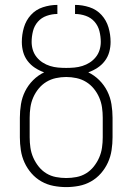

<svg xmlns="http://www.w3.org/2000/svg" viewBox="-20 -755 540 783"><path d="M250 8Q224 8 198 3Q172 -2 149 -15Q126 -28 108.5 -48Q91 -68 80 -92Q69 -116 65 -142.5Q61 -169 61 -195V-275Q61 -302 65.5 -330Q70 -358 82.5 -383Q95 -408 115 -428Q135 -448 160 -460Q140 -467 122.5 -478.5Q105 -490 92.5 -506.5Q80 -523 74.5 -543Q69 -563 69 -584Q69 -614 77.5 -643Q86 -672 106 -694Q126 -716 155 -725.5Q184 -735 214 -735V-698Q192 -698 170.5 -690.5Q149 -683 134.5 -666.5Q120 -650 114.5 -628Q109 -606 109 -584Q109 -567 114 -551Q119 -535 129.5 -522Q140 -509 154 -500Q168 -491 184 -486Q200 -481 216.5 -479.5Q233 -478 250 -478Q267 -478 283.5 -479.5Q300 -481 316 -486Q332 -491 346 -500Q360 -509 370.5 -522Q381 -535 386 -551Q391 -567 391 -584Q391 -606 385.5 -628Q380 -650 365.5 -666.5Q351 -683 329.5 -690.5Q308 -698 286 -698V-735Q316 -735 345 -725.5Q374 -716 394 -694Q414 -672 422.5 -643Q431 -614 431 -584Q431 -563 425.5 -543Q420 -523 407.5 -506.5Q395 -490 377.5 -478.5Q360 -467 340 -460Q365 -448 385 -428Q405 -408 417.5 -383Q430 -358 434.5 -330Q439 -302 439 -275V-195Q439 -169 435 -142.5Q431 -116 420 -92Q409 -68 391.5 -48Q374 -28 351 -15Q328 -2 302 3Q276 8 250 8ZM250 -29Q271 -29 292 -33Q313 -37 331 -48Q349 -59 362.5 -76Q376 -93 384.5 -112.5Q393 -132 396 -153Q399 -174 399 -195V-275Q399 -296 396 -317Q393 -338 384.5 -357.5Q376 -377 362.5 -393.5Q349 -410 331 -421Q313 -432 292 -436.5Q271 -441 250 -441Q229 -441 208 -436.5Q187 -432 169 -421Q151 -410 137.5 -393.5Q124 -377 115.5 -357.5Q107 -338 104 -317Q101 -296 101 -275V-195Q101 -174 104 -153Q107 -132 115.5 -112.5Q124 -93 137.5 -76Q151 -59 169 -48Q187 -37 208 -33Q229 -29 250 -29Z"/></svg>

Font: Iosevka SS18 Extralight
Style: Regular
Weight: 200
Monospace: yes
Designer: Belleve Invis
Foundry: Belleve Invis
Version: Version 25.1.1; ttfautohint (v1.8.4)